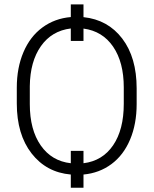

<svg xmlns="http://www.w3.org/2000/svg" viewBox="-20 -798 713 887"><path d="M611.3 -316.9Q611.3 -225.6 581.1 -153.6Q550.8 -81.5 494.9 -40Q439 1.5 365.7 8.3V69.3H307.1V8.3Q194.3 -1.5 126 -89.1Q57.6 -176.8 57.6 -320.3V-393.1Q57.6 -484.9 88.4 -557.1Q119.1 -629.4 176 -671.1Q232.9 -712.9 307.1 -719.2V-777.8H365.7V-718.8Q478.5 -707 544.9 -619.6Q611.3 -532.2 611.3 -389.6ZM551.8 -394Q551.8 -510.3 502.7 -582.3Q453.6 -654.3 365.7 -666V-608.9H307.1V-666.5Q219.2 -655.8 169.2 -585Q119.1 -514.2 117.7 -399.9V-316.9Q117.7 -198.7 168.2 -126.2Q218.8 -53.7 307.1 -43.9V-101.1H365.7V-43.9Q453.6 -54.7 502.7 -127Q551.8 -199.2 551.8 -318.4Z"/></svg>

Font: Roboto-Light
Style: Regular
Weight: 300
Designer: Google
Version: Version 2.137; 2017